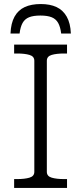

<svg xmlns="http://www.w3.org/2000/svg" viewBox="-20 -931 402 951"><path d="M182 -911Q135 -911 102.5 -896Q70 -881 52 -848.5Q34 -816 32 -765H77Q81 -798 92 -817.5Q103 -837 124 -845.5Q145 -854 180 -854Q215 -854 236 -845.5Q257 -837 268 -817.5Q279 -798 283 -765H331Q329 -816 310.5 -848.5Q292 -881 260 -896Q228 -911 182 -911ZM150 -80V-630Q150 -652 126 -659Q102 -666 65 -666H50V-710H312V-666H297Q260 -666 236 -659Q212 -652 212 -630V-80Q212 -58 236 -51Q260 -44 297 -44H312V0H50V-44H65Q102 -44 126 -51Q150 -58 150 -80Z"/></svg>

Font: Roboto Serif 20pt ExtraLight
Style: Regular
Weight: 250
Version: Version 1.008